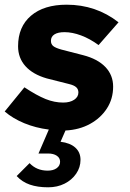

<svg xmlns="http://www.w3.org/2000/svg" viewBox="-29 -545 554 818"><path d="M176 253Q131 253 98 241.5Q65 230 42 205L97 150Q127 182 174 182Q198 182 212.5 171.5Q227 161 227 144Q227 128 213 118.5Q199 109 176 109H135L179 7Q123 0 74.5 -20Q26 -40 -9 -70L75 -173Q128 -138 165.5 -123Q203 -108 240 -108Q269 -108 287 -120Q305 -132 305 -151Q305 -165 295.5 -173.5Q286 -182 265 -187L170 -211Q111 -228 79.5 -263Q48 -298 48 -348Q48 -431 103 -478Q158 -525 255 -525Q380 -525 476 -450L391 -353Q354 -380 316.5 -394Q279 -408 246 -408Q218 -408 203 -398.5Q188 -389 188 -371Q188 -357 197.5 -349Q207 -341 232 -334L325 -310Q387 -294 420 -259.5Q453 -225 453 -176Q453 -124 426.5 -83Q400 -42 354.5 -17Q309 8 250 11L229 59Q270 64 292 84Q314 104 314 136Q314 168 295.5 195Q277 222 246 237.5Q215 253 176 253Z"/></svg>

Font: Red Hat Text
Style: Italic
Weight: 300
Italic angle: -12°
Designer: Pentagram, MCKL
Foundry: Pentagram, MCKL
Version: Version 1.023